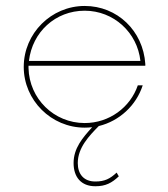

<svg xmlns="http://www.w3.org/2000/svg" viewBox="-20 -425 571 651"><path d="M472.7 -202.1V-208C465.3 -320.8 377.4 -404.8 267.1 -404.8C153.8 -404.8 60.5 -312 60.5 -198.2C60.5 -85 153.8 7.8 267.1 7.8C275.4 7.8 284.2 7.3 292.5 6.3C259.8 42.5 229.5 77.6 229.5 127.9C229.5 175.3 254.9 206.5 303.2 206.5C338.4 206.5 358.9 195.3 382.8 172.9L375.5 160.2C353 181.2 335 190.4 303.2 190.4C263.7 190.4 243.7 165 243.7 127.9C243.7 75.2 283.2 34.7 314.9 2.4C384.8 -14.6 441.9 -67.4 463.9 -135.7H447.3C421.9 -61 350.6 -7.8 267.1 -7.8C163.1 -7.8 79.1 -90.3 76.7 -194.3V-202.1ZM267.1 -388.7C365.7 -388.7 445.8 -314.5 456.1 -218.3H78.1C89.4 -316.4 168 -388.7 267.1 -388.7Z"/></svg>

Font: Now Thin
Style: Regular
Weight: 100
Designer: Alfredo Marco Pradil
Foundry: Alfredo Marco Pradil
Version: Version 1.200;hotconv 1.0.109;makeotfexe 2.5.65596